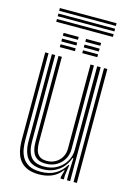

<svg xmlns="http://www.w3.org/2000/svg" viewBox="-126 -903 685 977"><g transform="rotate(15 216.0 -414.5)"><path d="M179.5 8Q144.5 8 121.1 -1.4Q97.8 -10.8 83.6 -26.6Q69.5 -42.5 62.4 -61.9Q55.2 -81.2 52.9 -101.5Q50.5 -121.8 50.5 -140V-600H68V-142.8Q68 -121.2 71.6 -97.6Q75.2 -74 86.9 -53.4Q98.5 -32.8 121.8 -19.9Q145 -7 184.5 -7Q230.2 -7 262.2 -26Q294.2 -45 313 -77.5H317.2L309.2 -20.8V0H291.5V-9L301.5 -45.5H297.8Q276.5 -17 246.6 -4.5Q216.8 8 179.5 8ZM360.2 0V-600H377.8V0ZM198.5 -53.5Q171.5 -53.5 155.9 -62.8Q140.2 -72 132.6 -86.5Q125 -101 122.8 -117.4Q120.5 -133.8 120.5 -148V-600H138.2V-148.8Q138.2 -129.2 142.5 -110.9Q146.8 -92.5 160.1 -80.5Q173.5 -68.5 201 -68.5Q225.5 -68.5 245.5 -79.9Q265.5 -91.2 277.2 -111.1Q289 -131 289 -156.5V-600H307.2V-157.8Q307.2 -129.5 293.5 -105.8Q279.8 -82 255.4 -67.8Q231 -53.5 198.5 -53.5ZM189.2 -22.2Q134.5 -22.8 110 -52.8Q85.5 -82.8 85.5 -143.5V-600H103V-145.2Q103 -92.8 123.8 -65Q144.5 -37.2 194.8 -37.2Q234.2 -37.2 263.4 -54.8Q292.5 -72.2 308.4 -100.1Q324.2 -128 324.2 -159V-600H342.5V0H325.5V-47.8L328.5 -116.8H324.2Q308 -71.5 272.8 -46.8Q237.5 -22 189.2 -22.2ZM233.5 -705V-720H312.8V-705ZM115.2 -645V-660H194.8V-645ZM115.2 -675V-690H194.8V-675ZM115.2 -705V-720H194.8V-705ZM233.5 -645V-660H312.8V-645ZM233.5 -675V-690H312.8V-675ZM64.2 -822.8V-837.2H362.8V-822.8ZM64.2 -765V-779.5H362.8V-765ZM64.2 -794V-808.2H362.8V-794Z"/></g></svg>

Font: Big Shoulders Inline Text Thin Medium
Style: Regular
Weight: 500
Version: Version 2.002